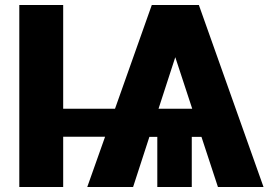

<svg xmlns="http://www.w3.org/2000/svg" viewBox="-20 -747 1114 767"><path d="M194.3 -312.5H511.7V-200.7H194.3ZM57.1 -727.1H232.4V0H57.1ZM690.9 -727.1 730.5 -673.3 511.7 0H328.6L586.4 -727.1ZM1032.7 0H850.6L627.9 -677.7L669.9 -727.1H774.4ZM460.9 -312.5H871.1V-200.2H460.9ZM608.4 -252.9H746.1V0H608.4Z"/></svg>

Font: My Font
Style: Regular
Weight: 500
Designer: Rasmus Andersson
Foundry: rsms
Version: Version 0.001